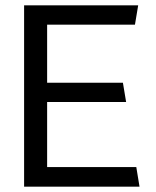

<svg xmlns="http://www.w3.org/2000/svg" viewBox="-20 -697 584 717"><path d="M70 0H501L489 -73H156V-316H451L439 -388H156V-605H484L496 -677H70Z"/></svg>

Font: All Genders v4 Light
Style: Regular
Weight: 300
Designer: Rassam Alawdi
Foundry: Rassam Art
Version: Version 3.100;FEAKit 1.0